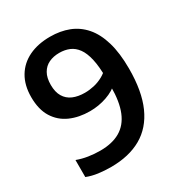

<svg xmlns="http://www.w3.org/2000/svg" viewBox="-176 -878 961 1016"><g transform="rotate(-30 304.0 -370.5)"><path d="M274 -749.5Q336 -749.5 387 -729.8Q438 -710 475 -667.5Q512 -625 532 -557.2Q552 -489.5 552 -394Q552 -256.5 512 -167Q472 -77.5 395.8 -34Q319.5 9.5 210 9.5Q170 9.5 133 4.5Q96 -0.5 64.5 -13V-117Q96.5 -105 132.2 -99.5Q168 -94 204 -94Q276.5 -94 325 -122Q373.5 -150 397.5 -208.8Q421.5 -267.5 421.5 -359.5V-413Q421.5 -482 411 -528.2Q400.5 -574.5 381 -601.2Q361.5 -628 334.2 -639.5Q307 -651 273 -651Q237.5 -651 209.8 -638Q182 -625 166 -597.2Q150 -569.5 150 -526Q150 -482.5 166.8 -454.5Q183.5 -426.5 214.2 -413.2Q245 -400 286.5 -400Q314 -400 342.8 -406.5Q371.5 -413 397.8 -427.5Q424 -442 444 -464.5V-367.5Q414 -336.5 364.2 -319.2Q314.5 -302 261.5 -302Q194 -302 141.2 -325.5Q88.5 -349 58.2 -397.8Q28 -446.5 28 -522Q28 -594.5 58.5 -645.5Q89 -696.5 144.2 -723Q199.5 -749.5 274 -749.5Z"/></g></svg>

Font: Encode Sans Condensed Thin SemiBold
Style: Regular
Weight: 600
Version: Version 3.002